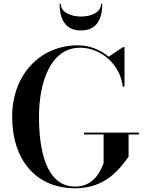

<svg xmlns="http://www.w3.org/2000/svg" viewBox="-20 -1004 782 1034"><path d="M307.5 -984H301C301 -905.5 328.5 -840 416 -840C503.5 -840 531 -905.5 531 -984H524.5C524.5 -936.5 470 -915 416 -915C362 -915 307.5 -936.5 307.5 -984ZM432.5 -290V-280H538V-125C525.5 -93 489.5 1 385.5 1C229 1 190 -193 190 -375C190 -557 250 -747 411.5 -747C528 -747 629.5 -651.5 641 -537.5H650.5V-750H642L565 -698.5C520.5 -736.5 462 -760 400 -760C197 -760 45.5 -603 45.5 -375C45.5 -147 170 10 385.5 10C548.5 10 625 -94.5 672.5 -160V-280H728V-290Z"/></svg>

Font: Bodoni* 24pt Medium
Style: Regular
Weight: 500
Version: Version 2.3